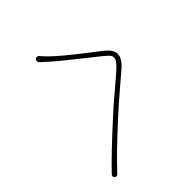

<svg xmlns="http://www.w3.org/2000/svg" viewBox="-72 -910 1144 1144"><g transform="rotate(45 500.0 -338.0)"><path d="M119.1 -242.2Q113.3 -235.4 105.5 -234.9Q97.7 -234.4 91.8 -240.2Q85.9 -246.1 85.9 -252.9Q85.9 -261.7 92.8 -267.6Q107.4 -279.3 136.7 -308.6Q163.1 -335.9 198.7 -378.9Q234.4 -421.9 282.7 -484.4Q331.1 -546.9 340.8 -559.6Q365.2 -589.8 386.7 -600.6Q399.4 -607.4 413.1 -607.4Q422.9 -607.4 432.6 -604.5Q458 -596.7 487.3 -566.4Q496.1 -556.6 568.4 -471.7Q640.6 -386.7 680.7 -343.8Q830.1 -179.7 918.9 -98.6Q924.8 -93.8 924.8 -85.9Q924.8 -79.1 920.9 -74.2Q916 -69.3 909.2 -69.3Q908.2 -69.3 908.2 -69.3Q901.4 -69.3 896.5 -74.2Q803.7 -163.1 659.2 -322.3Q624 -359.4 557.6 -438.5Q491.2 -517.6 468.8 -541Q443.4 -567.4 426.8 -573.7Q410.2 -580.1 397 -571.8Q383.8 -563.5 363.3 -538.1Q207 -339.8 159.2 -286.1Q139.6 -265.6 119.1 -242.2Z"/></g></svg>

Font: Gen Jyuu Gothic ExtraLight
Style: Regular
Weight: 100
Designer: [Source Han Sans]
Ryoko NISHIZUKA  (kana & ideographs); Paul D. Hunt (Latin, Greek & Cyrillic); Wenlong ZHANG  (bopomofo
Version: Version 1.002.20150607